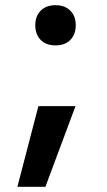

<svg xmlns="http://www.w3.org/2000/svg" viewBox="-20 -550 412 740"><path d="M47 170 128 -141H271L155 170ZM194 -375Q158 -375 137 -396Q116 -417 116 -453Q116 -488 137 -509Q158 -530 194 -530Q230 -530 251 -509Q272 -488 272 -453Q272 -417 251 -396Q230 -375 194 -375Z"/></svg>

Font: M PLUS 2 SemiBold
Style: Regular
Weight: 600
Designer: Coji Morishita
Foundry: UNDERFOREST DESIGN
Version: Version 1.001